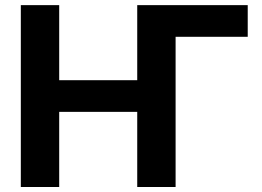

<svg xmlns="http://www.w3.org/2000/svg" viewBox="-20 -748 1046 768"><path d="M970.9 -727.5V-600.8H654.9L529.7 -727.5ZM63.3 0V-727.5H216.8V-427.3H528.9V-727.5H682.4V0H528.9V-300.6H216.8V0Z"/></svg>

Font: Inter
Style: Regular
Weight: 400
Designer: Rasmus Andersson
Foundry: rsms
Version: Version 4.000;git-8c9346024